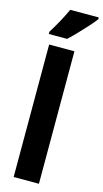

<svg xmlns="http://www.w3.org/2000/svg" viewBox="-146 -1020 572 1064"><g transform="rotate(15 140.0 -488.0)"><path d="M198 0H53V-760H198ZM280 -966Q267 -948 243 -921.5Q219 -895 192 -866.5Q165 -838 141 -816H36V-829Q61 -869 81 -906Q101 -943 116 -976H280Z"/></g></svg>

Font: Noto Sans Lao ExtraCondensed ExtraBold
Style: Regular
Weight: 800
Width: 2
Designer: Monotype Design Team
Foundry: Monotype Imaging Inc.
Version: Version 2.003; ttfautohint (v1.8.4.7-5d5b)